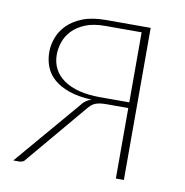

<svg xmlns="http://www.w3.org/2000/svg" viewBox="-62 -553 591 613"><g transform="rotate(10 233.0 -246.5)"><path d="M352.5 -247V-474H234.5Q196 -474 170 -463.2Q144 -452.5 128 -435.5Q112 -418.5 105 -397.8Q98 -377 98 -357Q98 -331 108.8 -310.8Q119.5 -290.5 140 -276.2Q160.5 -262 189.8 -254.5Q219 -247 256 -247ZM378.5 -493V0H352.5V-228.5H281.5Q269.5 -228.5 261 -227.2Q252.5 -226 245.8 -223.2Q239 -220.5 233.2 -215.5Q227.5 -210.5 221.5 -203L58.5 -9.5Q52.5 0 38.5 0H20L199.5 -210.5Q212 -228.5 232.5 -234.5Q189.5 -236.5 159.2 -247Q129 -257.5 109.8 -274.2Q90.5 -291 81.8 -313.2Q73 -335.5 73 -361.5Q73 -384 81.5 -407.2Q90 -430.5 109 -449.8Q128 -469 158.5 -481Q189 -493 233.5 -493Z"/></g></svg>

Font: Lato ExtraLight
Style: Regular
Weight: 275
Designer: Lukasz Dziedzic with Adam Twardoch and Botio Nikoltchev
Foundry: tyPoland Lukasz Dziedzic
Version: Version 2.015; 2015-08-06; http://www.latofonts.com/